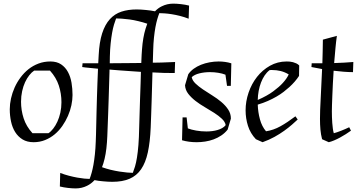

<svg xmlns="http://www.w3.org/2000/svg" viewBox="-20 -779 1998 1065"><path d="M382.3 -252Q382.3 -225.1 376 -195.1Q369.6 -165 356.9 -136Q344.2 -106.9 325.9 -80.6Q307.6 -54.2 283.7 -34.2Q259.8 -14.2 230.2 -2.2Q200.7 9.8 166.5 9.8Q130.4 9.8 105.2 -5.6Q80.1 -21 64.2 -46.4Q48.3 -71.8 41.3 -104.7Q34.2 -137.7 34.2 -172.9Q34.2 -201.7 41 -232.7Q47.9 -263.7 61 -293.2Q74.2 -322.8 93.8 -349.1Q113.3 -375.5 138.2 -395.3Q163.1 -415 193.6 -426.5Q224.1 -438 259.3 -438Q295.4 -438 319.1 -421.9Q342.8 -405.8 356.9 -379.6Q371.1 -353.5 376.7 -320.1Q382.3 -286.6 382.3 -252ZM248.5 -40Q262.2 -48.8 275.1 -65.4Q288.1 -82 298.3 -104.2Q308.6 -126.5 314.7 -153.8Q320.8 -181.2 320.8 -211.9Q320.8 -259.8 306.4 -304.2Q292 -348.6 257.3 -387.2H169.4Q155.8 -378.4 142.6 -361.8Q129.4 -345.2 119.1 -323Q108.9 -300.8 102.8 -273.2Q96.7 -245.6 96.7 -214.8Q96.7 -167.5 111.1 -122.8Q125.5 -78.1 160.2 -40Z M949.2 -374Q925.3 -373.5 890.6 -374.5Q860.4 -375.5 825.7 -377.4Q825.2 -345.2 823.7 -307.6Q822.8 -267.1 821.3 -225.3Q819.8 -183.6 818.6 -144Q817.4 -104.5 815.9 -71.8Q812.5 8.8 800 66.2Q787.6 123.5 762.7 159.7Q737.8 195.8 698.7 212.6Q659.7 229.5 603 229.5Q580.1 229.5 550.8 226.6Q526.4 224.6 504.4 220.2Q485.4 240.7 462.9 251.5Q433.6 266.1 399.9 266.1Q381.3 266.1 357.2 263.4Q333 260.7 312 255.4L314 180.2Q337.9 189.5 362.3 195.8Q386.7 202.1 408.4 206.1Q430.2 210 448 211.7Q465.8 213.4 477.1 213.4Q482.9 198.7 488.3 179.4Q493.7 160.2 498.3 134.8Q502.9 109.4 506.3 77.4Q509.8 45.4 511.2 5.4Q511.7 -6.8 512.5 -31.7Q513.2 -56.6 513.9 -89.6Q514.6 -122.6 515.6 -161.6Q516.6 -200.7 517.8 -240.7Q519 -280.8 520.5 -319.8Q522 -358.9 523.4 -392.1V-397.9Q512.7 -398.9 502.4 -399.9Q473.6 -402.8 455.8 -404.5Q438 -406.2 436 -407.2L438 -428.2H524.9L527.3 -471.7Q530.8 -544.9 546.6 -594Q562.5 -643.1 589.4 -672.6Q616.2 -702.1 653.6 -714.4Q690.9 -726.6 737.8 -726.6Q760.7 -726.6 789.6 -723.6Q816.4 -721.2 839.8 -716.3Q856.9 -734.4 877.4 -744.1Q907.2 -758.8 940.9 -758.8Q959.5 -758.8 983.6 -756.1Q1007.8 -753.4 1028.8 -748L1026.4 -675.3Q1002.4 -684.6 978.3 -690.7Q954.1 -696.8 932.4 -700.2Q910.6 -703.6 892.8 -704.8Q875 -706.1 863.8 -706.1Q857.9 -691.4 852.3 -672.1Q846.7 -652.8 842 -627.4Q837.4 -602.1 834 -570.1Q830.6 -538.1 829.6 -498L827.6 -431.2Q855 -431.6 875.5 -432.1Q901.4 -433.1 918.9 -433.8Q936.5 -434.6 951.2 -435.1ZM752 -70.3Q752.9 -103.5 754.2 -144.5Q755.4 -185.5 756.8 -228.8Q758.3 -272 759.8 -314Q760.7 -349.6 761.7 -380.4Q747.6 -381.3 733.4 -382.3Q690.4 -385.3 648.4 -388.2Q616.7 -390.6 587.4 -393.1V-383.3Q586.4 -349.6 585.2 -310.3Q584 -271 582.8 -231Q581.5 -190.9 580.1 -152.1Q578.6 -113.3 577.4 -80.6Q576.2 -47.9 575.2 -23.7Q574.2 0.5 573.2 11.2Q568.4 79.1 553.2 127.4Q549.8 138.2 545.9 148.4Q569.3 156.7 592.8 162.6Q619.1 168.9 642.6 172.6Q666 176.3 685.3 178Q704.6 179.7 716.8 179.7Q722.7 165 728.8 144.8Q734.9 124.5 739.7 95Q744.6 65.4 747.8 24.9Q751 -15.6 752 -70.3ZM747.6 -661.6Q721.7 -668 698.2 -671.1Q674.8 -674.3 655.5 -675.5Q636.2 -676.8 624 -676.8Q618.2 -662.1 612.3 -642.3Q606.4 -622.6 601.8 -596.7Q597.2 -570.8 593.8 -538.3Q590.3 -505.9 589.4 -465.8L588.9 -429.7V-428.2H601.6Q671.9 -428.7 724.1 -429.2Q745.1 -429.7 763.7 -429.7Q764.6 -455.1 765.6 -474.1Q766.6 -494.1 767.6 -503.9Q772.5 -571.8 787.6 -620.1Q792 -634.3 796.9 -647.5Q772.5 -655.8 747.6 -661.6Z M1230.5 -364.7Q1213.4 -371.6 1190.7 -375.2Q1168 -378.9 1144.5 -378.9Q1113.8 -378.9 1086.2 -372.1Q1058.6 -365.2 1043.5 -351.1Q1046.9 -332.5 1064.2 -315.9Q1081.5 -299.3 1105.7 -283Q1129.9 -266.6 1157.2 -249.8Q1184.6 -232.9 1207.5 -213.6Q1230.5 -194.3 1245.6 -171.6Q1260.7 -148.9 1260.7 -121.1L1242.7 -60.1Q1227.5 -41 1207.5 -27.6Q1187.5 -14.2 1165 -5.9Q1142.6 2.4 1118.4 6.1Q1094.2 9.8 1070.8 9.8Q1048.8 9.8 1028.6 7.1Q1008.3 4.4 989.7 -1L992.7 -127.9H1015.1L1022 -66.9Q1040.5 -59.6 1068.1 -54.7Q1095.7 -49.8 1125 -49.8Q1141.1 -49.8 1157 -51.8Q1172.9 -53.7 1186.8 -57.9Q1200.7 -62 1212.4 -68.6Q1224.1 -75.2 1231.9 -85Q1228.5 -103.5 1210.9 -120.1Q1193.4 -136.7 1168.7 -152.6Q1144 -168.5 1116.2 -184.6Q1088.4 -200.7 1064.7 -219Q1041 -237.3 1024.4 -258.5Q1007.8 -279.8 1006.3 -306.2L1024.4 -367.2Q1036.1 -384.3 1054.2 -397.5Q1072.3 -410.6 1094.7 -419.7Q1117.2 -428.7 1142.3 -433.3Q1167.5 -438 1192.4 -438Q1210.9 -438 1228.8 -435.5Q1246.6 -433.1 1263.2 -427.7L1260.3 -302.7H1239.3L1230.5 -364.7Z M1638.7 -357.9Q1617.7 -325.7 1585 -295.9Q1570.8 -283.2 1553.2 -269.5Q1535.6 -255.9 1513.7 -243.2Q1491.7 -230.5 1465.8 -219Q1439.9 -207.5 1409.7 -198.7Q1411.1 -156.2 1421.9 -116.9Q1432.6 -77.6 1455.6 -50.8Q1497.1 -57.1 1535.6 -78.6Q1574.2 -100.1 1618.7 -133.8L1631.3 -116.2Q1618.2 -104 1599.6 -87.6Q1581.1 -71.3 1556.6 -53.7Q1532.2 -36.1 1502.2 -19.5Q1472.2 -2.9 1436.5 9.8L1399.4 -6.8Q1368.7 -39.1 1355.5 -80.8Q1342.3 -122.6 1342.3 -167Q1342.3 -216.8 1358.9 -265.4Q1375.5 -314 1405.5 -352.3Q1435.5 -390.6 1477.5 -414.3Q1519.5 -438 1570.3 -438Q1578.1 -438 1587.2 -437.3Q1596.2 -436.5 1605.2 -434.1Q1614.3 -431.6 1623.3 -427.5Q1632.3 -423.3 1639.6 -416ZM1581.5 -366.2Q1559.6 -379.4 1536.9 -385Q1514.2 -390.6 1489.3 -390.6Q1485.8 -390.6 1482.7 -390.6Q1479.5 -390.6 1475.6 -390.1Q1460 -378.4 1448 -360.6Q1436 -342.8 1427.7 -321Q1419.4 -299.3 1414.8 -274.7Q1410.2 -250 1409.7 -224.6Q1462.4 -247.6 1495.8 -272.5Q1529.3 -297.4 1548.3 -318.4Q1570.8 -342.8 1581.5 -366.2Z M1768.1 -428.2Q1769 -458.5 1769.8 -491Q1770.5 -523.4 1771 -559.1L1848.6 -580.1Q1844.2 -549.3 1840.6 -510.5Q1836.9 -471.7 1833.5 -429.2Q1863.8 -430.2 1889.4 -431.6Q1915 -433.1 1939.9 -435.1L1938 -378.9Q1914.1 -378.9 1886.5 -381.1Q1858.9 -383.3 1830.6 -386.7Q1828.1 -350.6 1826.4 -315.4Q1824.7 -280.3 1823.5 -250.2Q1822.3 -220.2 1821.5 -197Q1820.8 -173.8 1820.8 -161.1Q1820.8 -146.5 1821.3 -129.9Q1821.8 -113.3 1823 -97.2Q1824.2 -81.1 1826.2 -66.2Q1828.1 -51.3 1831.5 -40Q1838.9 -42 1849.4 -45.4Q1859.9 -48.8 1871.6 -53.5Q1883.3 -58.1 1895 -63.2Q1906.7 -68.4 1917 -73.2L1926.8 -54.2Q1913.6 -44.4 1897.9 -34.7Q1882.3 -24.9 1866.2 -16.1Q1850.1 -7.3 1834 -0.5Q1817.9 6.3 1803.7 9.8L1766.6 -6.8Q1759.8 -32.7 1757.3 -60.8Q1754.9 -88.9 1754.9 -119.1Q1754.9 -163.6 1758.8 -231.7Q1762.7 -299.8 1766.6 -396L1707.5 -407.2L1709 -428.2Z"/></svg>

Font: Simonetta
Style: Italic
Weight: 400
Italic angle: -2°
Designer: Gayaneh Bagdasaryan
Foundry: BrownFox
Version: Version 1.001